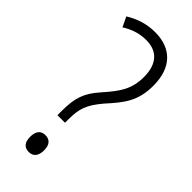

<svg xmlns="http://www.w3.org/2000/svg" viewBox="-239 -762 808 808"><g transform="rotate(45 165.0 -357.5)"><path d="M107 -210V-186H152V-205C152 -270 163 -302 211 -359C268 -422 305 -467 305 -559C305 -667 247 -724 151 -724C100 -724 57 -709 18 -685L39 -641C73 -662 107 -674 148 -674C212 -674 251 -636 251 -557C251 -485 223 -445 169 -384C120 -329 107 -288 107 -210ZM90 -41C90 -9 103 9 131 9C157 9 172 -8 172 -42C172 -75 157 -91 131 -91C103 -91 90 -72 90 -41Z"/></g></svg>

Font: Noto Sans Thai Looped Condensed Light
Style: Regular
Weight: 300
Width: 3
Designer: Sasikarn Vongin, Ben Mitchell
Foundry: The Fontpad Ltd
Version: Version 1.001